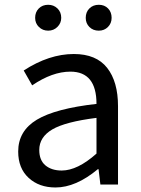

<svg xmlns="http://www.w3.org/2000/svg" viewBox="-20 -787 603 819"><path d="M216.8 12.7Q146.5 12.7 102.1 -28.3Q57.6 -69.3 57.6 -140.6Q57.6 -228.5 137.2 -276.4Q216.8 -324.2 391.6 -343.8Q391.6 -481.4 280.3 -481.4Q203.1 -481.4 117.2 -422.9L81.1 -486.3Q189.5 -556.6 294.9 -556.6Q390.6 -556.6 437 -497.6Q483.4 -438.5 483.4 -334V0H408.2L400.4 -65.4H397.5Q303.7 12.7 216.8 12.7ZM243.2 -59.6Q310.5 -59.6 391.6 -131.8V-284.2Q258.8 -267.6 203.1 -234.9Q147.5 -202.1 147.5 -147.5Q147.5 -103.5 173.8 -81.5Q200.2 -59.6 243.2 -59.6ZM129.9 -710.9Q129.9 -735.4 145.5 -751Q161.1 -766.6 185.5 -766.6Q209 -766.6 225.1 -751Q241.2 -735.4 241.2 -710.9Q241.2 -688.5 225.1 -672.4Q209 -656.2 185.5 -656.2Q162.1 -656.2 146 -671.9Q129.9 -687.5 129.9 -710.9ZM401.4 -656.2Q377 -656.2 361.3 -671.9Q345.7 -687.5 345.7 -710.9Q345.7 -735.4 361.3 -751Q377 -766.6 401.4 -766.6Q425.8 -766.6 440.9 -751Q456.1 -735.4 456.1 -710.9Q456.1 -687.5 440.4 -671.9Q424.8 -656.2 401.4 -656.2Z"/></svg>

Font: GenYoGothic TW TTF Regular
Style: Regular
Weight: 400
Version: Version 1.300